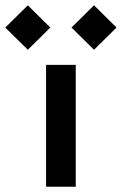

<svg xmlns="http://www.w3.org/2000/svg" viewBox="-90 -705 460 725"><path d="M84 -460V0H196V-460ZM-70 -601 15 -517 100 -601 15 -685ZM180 -601 265 -517 350 -601 265 -685Z"/></svg>

Font: KT Kiyosuna Sans Bold
Style: Regular
Weight: 700
Designer: [Zen Kaku Gothic] Yoshimichi Ohira
Version: Version 1.010;Glyphs 3.1.2 (3151)